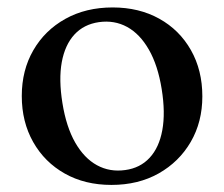

<svg xmlns="http://www.w3.org/2000/svg" viewBox="-20 -498 618 529"><path d="M290.5 -477.5Q363 -477.5 418.8 -446.5Q474.5 -415.5 506 -360Q537.5 -304.5 537.5 -232.5Q537.5 -162 505.5 -107Q473.5 -52 417.2 -20.2Q361 11.5 287 11.5Q214 11.5 158.5 -19.8Q103 -51 71.5 -106.5Q40 -162 40 -233.5Q40 -304.5 71.8 -359.5Q103.5 -414.5 160 -446Q216.5 -477.5 290.5 -477.5ZM325 -29.5Q366 -35 392.2 -63.2Q418.5 -91.5 427.2 -139.5Q436 -187.5 425.5 -252.5Q415 -318 390.2 -361.2Q365.5 -404.5 330.2 -423.8Q295 -443 252.5 -437Q211 -431 185 -402.8Q159 -374.5 150.2 -326.8Q141.5 -279 152 -214Q162.5 -148.5 187.2 -105.2Q212 -62 247.2 -42.8Q282.5 -23.5 325 -29.5Z"/></svg>

Font: Fraunces 24pt
Style: Regular
Weight: 400
Version: Version 1.000;[b76b70a41]